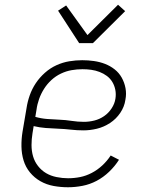

<svg xmlns="http://www.w3.org/2000/svg" viewBox="-20 -782 640 810"><path d="M267 8Q236 8 206 2.5Q176 -3 150.5 -17.5Q125 -32 106.5 -54.5Q88 -77 79.5 -105Q71 -133 70.5 -164Q70 -195 75 -226L92 -326Q96 -353 105.5 -380Q115 -407 131 -431Q147 -455 169.5 -475Q192 -495 218.5 -507Q245 -519 272.5 -523.5Q300 -528 327 -528Q352 -528 376.5 -524.5Q401 -521 423 -512.5Q445 -504 463.5 -489.5Q482 -475 493.5 -454.5Q505 -434 509.5 -410Q514 -386 509 -361Q505 -332 487.5 -306Q470 -280 444 -263Q418 -246 389 -239Q360 -232 332 -232Q305 -232 279 -235Q253 -238 226 -239Q199 -240 173 -242Q147 -244 122 -250L117 -219Q113 -195 113 -170Q113 -145 119.5 -122.5Q126 -100 140.5 -81.5Q155 -63 174.5 -51.5Q194 -40 218.5 -35Q243 -30 267 -30Q293 -30 318 -35Q343 -40 367 -52.5Q391 -65 411.5 -84Q432 -103 447 -126L482 -108Q465 -81 440.5 -57.5Q416 -34 387.5 -19Q359 -4 328 2Q297 8 267 8ZM334 -268Q356 -268 378 -273.5Q400 -279 419 -292Q438 -305 451 -325Q464 -345 467 -366Q470 -385 466.5 -403Q463 -421 454 -436Q445 -451 431 -461.5Q417 -472 400 -478.5Q383 -485 365 -487.5Q347 -490 328 -490Q305 -490 282 -486Q259 -482 237 -471.5Q215 -461 197 -444.5Q179 -428 166 -407.5Q153 -387 145 -364.5Q137 -342 134 -319L129 -289Q153 -282 179 -280Q205 -278 231 -277Q257 -276 282.5 -272Q308 -268 334 -268ZM314 -600 225 -737 259 -759 349 -634 478 -762 508 -735 372 -600Z"/></svg>

Font: Iosevka Etoile Extralight
Style: Italic
Weight: 200
Italic angle: -9°
Designer: Belleve Invis
Foundry: Belleve Invis
Version: Version 22.1.2; ttfautohint (v1.8.4)